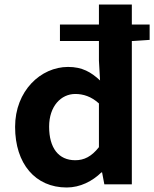

<svg xmlns="http://www.w3.org/2000/svg" viewBox="-20 -818 684 852"><path d="M276 14C336 14 390 -14 430 -53H433L443 0H565V-636L644 -641V-709H565V-798H419V-709H246V-636H419V-549L424 -461C384 -498 345 -521 282 -521C161 -521 47 -415 47 -255C47 -91 137 14 276 14ZM314 -107C240 -107 198 -161 198 -256C198 -347 251 -401 314 -401C349 -401 385 -390 419 -359V-165C386 -123 353 -107 314 -107Z"/></svg>

Font: Source Han Sans JP
Style: Bold
Weight: 700
Designer: Ryoko NISHIZUKA 西塚涼子 (kana, bopomofo & ideographs); Paul D. Hunt (Latin, Greek & Cyrillic); Sandoll Communications 산돌커뮤니
Foundry: Adobe
Version: Version 2.002;hotconv 1.0.116;makeotfexe 2.5.65601